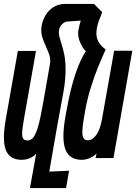

<svg xmlns="http://www.w3.org/2000/svg" viewBox="-38 -810 698 984"><path d="M-18 -106.5Q-18 -142 -8.5 -198L53.5 -549H146.5L84 -195.5Q75.5 -147.5 75.5 -126Q75.5 -106.5 81.8 -98.2Q88 -90 103 -90Q120 -90 132.8 -105.8Q145.5 -121.5 156.8 -160Q168 -198.5 180.5 -268.5L218.5 -484.5Q219.5 -489.5 219.5 -499Q219.5 -515.5 214.2 -530.8Q209 -546 198 -570Q186 -597 179.8 -616Q173.5 -635 173.5 -656.5Q173.5 -668.5 175.5 -678.5Q180.5 -705.5 195 -731Q209.5 -756.5 235.5 -773.2Q261.5 -790 297.5 -790H443.5L486 -747.5Q475 -721 468.2 -702Q461.5 -683 458.5 -665.5Q456 -650.5 456 -639Q456 -615.5 466.8 -595.8Q477.5 -576 503.5 -556.5Q480 -504 463.8 -464.2Q447.5 -424.5 428.8 -365.8Q410 -307 399 -245L391.5 -202Q384 -158.5 384 -133.5Q384 -110.5 390.8 -100.8Q397.5 -91 412 -91Q435.5 -91 455.2 -118.2Q475 -145.5 484.5 -198L547 -550H640L543.5 0H451.5L457 -23.5Q445.5 -10.5 424.2 -0.8Q403 9 381 9Q334 9 310.5 -20.5Q287 -50 287 -113Q287 -152.5 297 -211L303.5 -246Q323 -356.5 350 -435Q377 -513.5 402 -546.5Q385.5 -564.5 374 -589.8Q362.5 -615 362.5 -640Q362.5 -648 364 -655.5Q368 -679.5 376 -704.5L311.5 -700Q294.5 -700 281 -686.8Q267.5 -673.5 264.5 -656Q263.5 -649 263.5 -645Q263.5 -634.5 266 -623.8Q268.5 -613 274.5 -594Q285.5 -560.5 291.8 -528.5Q298 -496.5 298 -452.5Q298 -399 287 -338L280 -299.5Q261 -198.5 255.5 -166L214.5 69.5L316 65L300.5 154H115.5L147.5 -23Q137 -9 116.2 0Q95.5 9 73 9Q27.5 9 4.8 -18.8Q-18 -46.5 -18 -106.5Z"/></svg>

Font: JuliaMono
Style: Bold Italic
Weight: 700
Italic angle: -9°
Monospace: yes
Designer: cormullion
Foundry: corm
Version: Version 0.057; ttfautohint (v1.8.4)